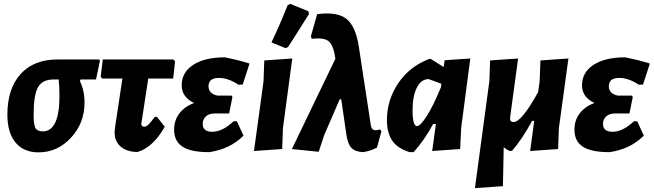

<svg xmlns="http://www.w3.org/2000/svg" viewBox="-20 -773 3364 988"><path d="M178 11Q102 11 60 -39.5Q18 -90 18 -183Q18 -317 86 -392Q154 -467 276 -467H491L494 -459L474 -364H395L391 -356Q415 -308 415 -245Q415 -140 345.5 -64.5Q276 11 178 11ZM200 -97Q286 -97 286 -280Q286 -328 282 -364H255Q198 -364 175.5 -324Q153 -284 153 -182Q153 -131 162.5 -114Q172 -97 200 -97Z M688 9Q632 9 600 -19.5Q568 -48 570 -97L573 -125L610 -369H506L498 -378L509 -467H872L881 -458L871 -369H743L709 -148L707 -137Q707 -121 722 -121Q732 -121 743 -131Q754 -141 776 -171L787 -172L828 -121Q768 -15 688 9Z M1056 10Q963 10 919.5 -18Q876 -46 876 -106Q876 -154 903 -189.5Q930 -225 979 -243Q915 -273 915 -334Q915 -401 974.5 -439.5Q1034 -478 1137 -478Q1211 -463 1264 -446L1229 -338L1207 -337Q1155 -372 1107 -372Q1053 -372 1053 -329Q1053 -291 1099 -281H1172L1176 -273L1159 -189H1082Q1056 -189 1039.5 -174Q1023 -159 1023 -136Q1023 -95 1072 -95Q1125 -95 1182 -149H1199L1233 -75Q1163 -5 1056 10Z M1460 -746 1474 -753 1567 -715 1570 -701Q1507 -600 1463 -532L1450 -525L1377 -555Q1420 -645 1460 -746ZM1484 -472 1436 -114 1432 -6 1287 4 1336 -354 1340 -462Z M1620 8 1482 -6 1706 -471Q1696 -541 1671 -561Q1646 -581 1584 -573L1580 -587L1612 -700Q1714 -714 1762.5 -676Q1811 -638 1827 -529L1888 -130Q1891 -110 1901.5 -105Q1912 -100 1935 -107L1943 -98L1920 -14Q1891 3 1848 10Q1808 8 1788.5 -12Q1769 -32 1762 -83L1736 -262H1728L1648 -77Z M2088 10Q2024 -10 1997.5 -50.5Q1971 -91 1971 -155Q1971 -258 2029.5 -345Q2088 -432 2190 -470H2196L2263 -428L2268 -463L2400 -472L2353 -114L2348 -6L2204 4L2223 -135H2209Q2163 -50 2108 10ZM2103 -206Q2103 -124 2126 -124Q2143 -124 2176.5 -176.5Q2210 -229 2249 -324L2251 -342L2186 -366Q2147 -366 2125 -322Q2103 -278 2103 -206Z M2605 -169Q2602 -145 2623 -145Q2664 -145 2749 -299L2757 -354L2761 -462L2905 -472L2856 -114L2852 -6L2708 4L2729 -151H2718Q2666 -55 2615 3L2603 4Q2585 -4 2572 -16L2568 185L2424 195L2498 -354L2502 -462L2646 -472Z M3116 10Q3023 10 2979.5 -18Q2936 -46 2936 -106Q2936 -154 2963 -189.5Q2990 -225 3039 -243Q2975 -273 2975 -334Q2975 -401 3034.5 -439.5Q3094 -478 3197 -478Q3271 -463 3324 -446L3289 -338L3267 -337Q3215 -372 3167 -372Q3113 -372 3113 -329Q3113 -291 3159 -281H3232L3236 -273L3219 -189H3142Q3116 -189 3099.5 -174Q3083 -159 3083 -136Q3083 -95 3132 -95Q3185 -95 3242 -149H3259L3293 -75Q3223 -5 3116 10Z"/></svg>

Font: Alegreya Sans ExtraBold
Style: Italic
Weight: 800
Italic angle: -7°
Designer: Juan Pablo del Peral
Foundry: Huerta Tipografica
Version: Version 2.007